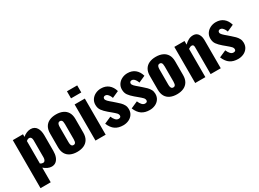

<svg xmlns="http://www.w3.org/2000/svg" viewBox="-37 -1629 3588 2660"><g transform="rotate(-30 1757.5 -299.5)"><path d="M51 190V-578H214V-536Q243 -562 276 -575Q309 -588 339 -588Q372 -588 395.5 -575Q419 -562 434 -538.5Q449 -515 456 -484Q463 -453 463 -418V-169Q463 -115 448.5 -75Q434 -35 406 -12.5Q378 10 337 10Q306 10 274.5 -4.5Q243 -19 214 -44V190ZM257 -95Q273 -95 282 -104Q291 -113 295.5 -127.5Q300 -142 300 -160V-430Q300 -447 296 -460.5Q292 -474 283 -482Q274 -490 260 -490Q247 -490 235.5 -484.5Q224 -479 214 -470V-110Q225 -103 235.5 -99Q246 -95 257 -95Z M746 10Q684 10 638.5 -11Q593 -32 568.5 -74Q544 -116 544 -179V-399Q544 -462 568.5 -504Q593 -546 638.5 -567Q684 -588 746 -588Q808 -588 853.5 -567Q899 -546 924 -504Q949 -462 949 -399V-179Q949 -116 924 -74Q899 -32 853.5 -11Q808 10 746 10ZM747 -98Q763 -98 772 -106.5Q781 -115 784.5 -130.5Q788 -146 788 -168V-410Q788 -432 784.5 -447.5Q781 -463 772 -471.5Q763 -480 747 -480Q731 -480 722 -471.5Q713 -463 709 -447.5Q705 -432 705 -410V-168Q705 -146 709 -130.5Q713 -115 722 -106.5Q731 -98 747 -98Z M1040 0V-578H1203V0ZM1039 -676V-789H1203V-676Z M1482 10Q1406 10 1355.5 -24Q1305 -58 1273 -135L1384 -184Q1400 -145 1421.5 -122.5Q1443 -100 1469 -100Q1488 -100 1497.5 -108Q1507 -116 1507 -130Q1507 -153 1489.5 -172Q1472 -191 1427 -228L1385 -263Q1339 -302 1312.5 -338.5Q1286 -375 1286 -429Q1286 -476 1310.5 -512Q1335 -548 1376 -568Q1417 -588 1464 -588Q1536 -588 1584 -549Q1632 -510 1652 -439L1545 -391Q1539 -410 1528 -429Q1517 -448 1502 -461Q1487 -474 1468 -474Q1452 -474 1442.5 -465Q1433 -456 1433 -441Q1433 -422 1454.5 -400Q1476 -378 1514 -347L1555 -311Q1580 -290 1604 -266Q1628 -242 1643.5 -213Q1659 -184 1659 -147Q1659 -97 1634 -61.5Q1609 -26 1568.5 -8Q1528 10 1482 10Z M1906 10Q1830 10 1779.5 -24Q1729 -58 1697 -135L1808 -184Q1824 -145 1845.5 -122.5Q1867 -100 1893 -100Q1912 -100 1921.5 -108Q1931 -116 1931 -130Q1931 -153 1913.5 -172Q1896 -191 1851 -228L1809 -263Q1763 -302 1736.5 -338.5Q1710 -375 1710 -429Q1710 -476 1734.5 -512Q1759 -548 1800 -568Q1841 -588 1888 -588Q1960 -588 2008 -549Q2056 -510 2076 -439L1969 -391Q1963 -410 1952 -429Q1941 -448 1926 -461Q1911 -474 1892 -474Q1876 -474 1866.5 -465Q1857 -456 1857 -441Q1857 -422 1878.5 -400Q1900 -378 1938 -347L1979 -311Q2004 -290 2028 -266Q2052 -242 2067.5 -213Q2083 -184 2083 -147Q2083 -97 2058 -61.5Q2033 -26 1992.5 -8Q1952 10 1906 10Z M2342 10Q2280 10 2234.5 -11Q2189 -32 2164.5 -74Q2140 -116 2140 -179V-399Q2140 -462 2164.5 -504Q2189 -546 2234.5 -567Q2280 -588 2342 -588Q2404 -588 2449.5 -567Q2495 -546 2520 -504Q2545 -462 2545 -399V-179Q2545 -116 2520 -74Q2495 -32 2449.5 -11Q2404 10 2342 10ZM2343 -98Q2359 -98 2368 -106.5Q2377 -115 2380.5 -130.5Q2384 -146 2384 -168V-410Q2384 -432 2380.5 -447.5Q2377 -463 2368 -471.5Q2359 -480 2343 -480Q2327 -480 2318 -471.5Q2309 -463 2305 -447.5Q2301 -432 2301 -410V-168Q2301 -146 2305 -130.5Q2309 -115 2318 -106.5Q2327 -98 2343 -98Z M2635 0V-578H2798V-520Q2830 -552 2864.5 -570Q2899 -588 2937 -588Q2973 -588 2996.5 -570.5Q3020 -553 3032 -522.5Q3044 -492 3044 -453V0H2882V-430Q2882 -451 2875 -462Q2868 -473 2849 -473Q2839 -473 2825.5 -467.5Q2812 -462 2798 -452V0Z M3320 10Q3244 10 3193.5 -24Q3143 -58 3111 -135L3222 -184Q3238 -145 3259.5 -122.5Q3281 -100 3307 -100Q3326 -100 3335.5 -108Q3345 -116 3345 -130Q3345 -153 3327.5 -172Q3310 -191 3265 -228L3223 -263Q3177 -302 3150.5 -338.5Q3124 -375 3124 -429Q3124 -476 3148.5 -512Q3173 -548 3214 -568Q3255 -588 3302 -588Q3374 -588 3422 -549Q3470 -510 3490 -439L3383 -391Q3377 -410 3366 -429Q3355 -448 3340 -461Q3325 -474 3306 -474Q3290 -474 3280.5 -465Q3271 -456 3271 -441Q3271 -422 3292.5 -400Q3314 -378 3352 -347L3393 -311Q3418 -290 3442 -266Q3466 -242 3481.5 -213Q3497 -184 3497 -147Q3497 -97 3472 -61.5Q3447 -26 3406.5 -8Q3366 10 3320 10Z"/></g></svg>

Font: Oswald
Style: Bold
Weight: 700
Designer: Vernon Adams
Foundry: Vernon Adams
Version: Version 4.103;gftools[0.9.33.dev8+g029e19f]